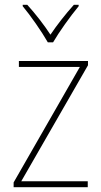

<svg xmlns="http://www.w3.org/2000/svg" viewBox="-20 -783 423 803"><path d="M180 -606H202C227 -649 274 -715 309 -757V-763H289C253 -723 218 -678 191 -638C165 -678 127 -727 94 -763H75V-757C107 -719 155 -650 180 -606ZM347 0V-25H69L348 -510V-528H59V-503H314L37 -20V0Z"/></svg>

Font: Noto Sans Sinhala UI SemiCondensed Thin
Style: Regular
Weight: 100
Width: 4
Designer: Jelle Bosma - Monotype Design Team
Foundry: Monotype Imaging Inc.
Version: Version 2.006